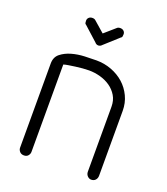

<svg xmlns="http://www.w3.org/2000/svg" viewBox="-136 -838 811 932"><g transform="rotate(20 269.5 -372.5)"><path d="M125 -31Q125 -20 117.5 -11Q110 -2 96 -2Q82 -2 74 -11Q66 -20 66 -31V-466Q66 -499 88.5 -517Q111 -535 142.5 -544Q174 -553 209 -554.5Q244 -556 270 -556Q311 -556 348 -542Q385 -528 412.5 -503.5Q440 -479 456.5 -444.5Q473 -410 473 -369V-34Q473 -21 465 -12Q457 -3 443 -3Q432 -3 423.5 -12Q415 -21 415 -34V-369Q415 -402 400.5 -426Q386 -450 363 -466Q340 -482 311 -490Q282 -498 253 -498Q238 -498 220 -496.5Q202 -495 184 -492.5Q166 -490 150 -487.5Q134 -485 125 -482ZM271 -636Q263 -627 253 -627Q242 -627 235 -636L163 -701Q158 -703 157 -708.5Q156 -714 156 -720Q156 -730 163 -736.5Q170 -743 181 -743Q192 -743 198 -737L253 -689L308 -737Q314 -743 325 -743Q336 -743 343 -736.5Q350 -730 350 -720Q350 -714 349 -708.5Q348 -703 343 -701Z"/></g></svg>

Font: VDS
Style: Thin
Weight: 100
Width: 0
Designer: artmaker
Foundry: artmaker
Version: Version 1.000 2012 initial release